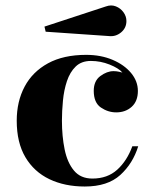

<svg xmlns="http://www.w3.org/2000/svg" viewBox="-20 -670 570 700"><path d="M376 -538.6 146.5 -554.4 142.1 -573 366 -646.5Q385.5 -653.6 402.6 -646.7Q419.7 -639.9 430.3 -625.1Q440.9 -610.4 440.9 -593.3Q440.9 -567.9 421.1 -551.6Q401.4 -535.4 376 -538.6ZM426.3 -405.5Q412.4 -421.6 379.4 -434.7Q346.4 -447.8 311.5 -447.8Q276.9 -447.8 255.9 -427.4Q234.9 -407 224 -374.1Q213.1 -341.3 209.5 -303.2Q205.8 -265.1 205.8 -230Q205.8 -173.1 215.7 -125Q225.6 -76.9 249.8 -48Q273.9 -19 316.9 -19Q371.8 -19 407.5 -51.4Q443.1 -83.7 462.4 -136.7H483.9Q464.6 -74 418.5 -32Q372.3 10 289.1 10Q216.1 10 160.2 -16.7Q104.2 -43.5 72.6 -96.8Q41 -150.1 41 -230Q41 -300 69.7 -354.1Q98.4 -408.2 154.8 -439.1Q211.2 -470 294.2 -470Q347.7 -470 390.4 -451.9Q433.1 -433.8 457.9 -403.9Q482.7 -374 482.7 -338.4Q482.7 -301 460.1 -280.6Q437.5 -260.3 403.8 -260.3Q373.8 -260.3 347.8 -278Q321.8 -295.7 321.8 -338.9Q321.8 -375 345.9 -392.8Q370.1 -410.6 393.6 -410.6Q403.8 -410.6 412.1 -408.8Q420.4 -407 426.3 -405.5Z"/></svg>

Font: Bodoni* 11
Style: Bold
Weight: 700
Version: Version 2.000; ttfautohint (v1.8.1)